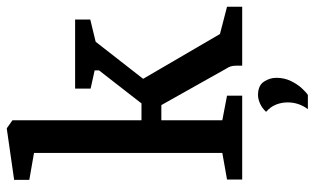

<svg xmlns="http://www.w3.org/2000/svg" viewBox="-202 -537 934 570"><g transform="rotate(-90 265.0 -252.0)"><path d="M17 0V-45L96 -59V-618L16 -632V-677L169 -699L193 -682V-299H243L341 -425V-438L287 -450V-496H492V-451L426 -435L316 -294L449 -66L530 -45V0H355V-18Q355 -35 347 -46L238 -240H193V-59L266 -45V0ZM226 195Q246 168 246 135Q246 117 239.5 100.5Q233 84 218 71Q229 59 242.5 53Q256 47 268 47Q296 47 307.5 64.5Q319 82 319 101Q319 125 309.5 144.5Q300 164 288 177Q276 190 268 195Z"/></g></svg>

Font: Faustina Medium
Style: Regular
Weight: 500
Designer: Alfonso Garcia
Foundry: http://www.omnibus-type.com
Version: Version 1.200